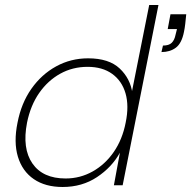

<svg xmlns="http://www.w3.org/2000/svg" viewBox="-20 -740 766 767"><path d="M724 -683Q722 -662 720 -644.5Q718 -627 715 -613Q706 -567 682.5 -549.5Q659 -532 625 -532L631 -558Q655 -558 666 -569Q677 -580 681 -600L687 -624H650L661 -683ZM509 -367 505 -364 576 -720H613L470 0H435L459 -130Q427 -72 367.5 -32.5Q308 7 230 7Q161 7 115 -24.5Q69 -56 51.5 -114Q34 -172 50 -250Q65 -328 105.5 -385.5Q146 -443 204.5 -475Q263 -507 332 -507Q415 -507 458 -466.5Q501 -426 509 -367ZM88 -250Q68 -147 109.5 -87Q151 -27 242 -27Q300 -27 350 -55Q400 -83 434.5 -133Q469 -183 482 -250Q496 -317 481.5 -367Q467 -417 428 -445Q389 -473 330 -473Q270 -473 220.5 -445.5Q171 -418 136.5 -368.5Q102 -319 88 -250Z"/></svg>

Font: Albert Sans ExtraLight
Style: Italic
Weight: 250
Italic angle: -11.25°
Designer: Andreas Rasmussen
Foundry: a.Foundry
Version: Version 1.025